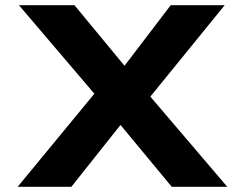

<svg xmlns="http://www.w3.org/2000/svg" viewBox="-20 -720 944 740"><path d="M642 0 381 -315 53 -700H267L519 -395L856 0ZM48 0 362 -381 495 -302 255 0ZM541 -325 410 -401 638 -700H846Z"/></svg>

Font: Lexend Peta
Style: Bold
Weight: 700
Designer: Bonnie Shaver-Troup, Thomas Jockin
Foundry: Lexend
Version: Version 1.007